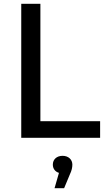

<svg xmlns="http://www.w3.org/2000/svg" viewBox="-20 -720 568 1003"><path d="M91 0H503V-87H191V-700H91ZM265 263H315L345 191C355 170 358 154 358 140C358 114 338 94 307 94C276 94 256 113 256 140C256 161 268 177 288 183Z"/></svg>

Font: Chess Sans Medium
Style: Regular
Weight: 500
Designer: Wolf Bōese
Foundry: Wolf Bōese
Version: Version 7.223;Glyphs 3.3 (3306)